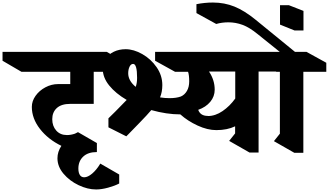

<svg xmlns="http://www.w3.org/2000/svg" viewBox="-192 -1195 2593 1514"><path d="M220 -255Q220 -201 251.5 -165.5Q283 -130 336 -130Q367 -130 399 -141L423 -153L572 -67V4Q502 4 464 40Q426 76 426 134Q426 166 437.5 184.5Q449 203 472 203Q500 203 534.5 174Q569 145 599 95L748 181V252Q714 270 661.5 284.5Q609 299 566 299Q499 299 427.5 265Q356 231 308.5 174.5Q261 118 261 53Q261 2 292 -45Q187 -96 123 -178.5Q59 -261 59 -352Q59 -398 88.5 -439.5Q118 -481 166 -506.5Q214 -532 266 -532H362V-629H-23L-172 -716V-786H650L799 -700V-629H547V-376H363Q292 -376 256 -343Q220 -310 220 -255Z M1847 -631V8H1776L1615 -84L1662 -143V-199Q1600 -169 1514 -169Q1444 -169 1366 -205Q1288 -241 1230 -293Q1122 -293 1001 -327Q970 -290 909 -227.5Q848 -165 820 -136L804 -120L663 -191V-262L717 -315Q783 -381 807 -407Q720 -458 669 -521Q618 -584 618 -654Q618 -697 641 -732Q664 -767 705.5 -787Q747 -807 799 -807Q862 -807 930 -768.5Q998 -730 1043 -665Q1088 -600 1088 -524Q1088 -470 1070 -427Q1108 -421 1145 -421Q1198 -421 1234 -434Q1264 -447 1282 -478Q1300 -509 1300 -554Q1300 -602 1291 -629H1188L1031 -716V-786H1872L2028 -700V-631ZM878 -510Q889 -539 889 -581Q889 -691 858 -691Q840 -691 829.5 -669Q819 -647 819 -617Q819 -559 878 -510ZM1663 -418V-631H1456Q1501 -564 1501 -488Q1501 -434 1466 -392Q1431 -350 1371 -329Q1388 -281 1446 -281L1447 -280Q1506 -280 1563 -319Q1620 -358 1663 -418Z M2200 -629V10H2129L1968 -82L2015 -141V-629H1987L1832 -716V-786H2014L1841 -925Q1775 -979 1720.5 -999Q1666 -1019 1609 -1019Q1558 -1019 1513 -1006L1357 -1092V-1162Q1422 -1175 1487 -1175Q1578 -1175 1657 -1143Q1736 -1111 1824 -1039L2134 -786H2225L2381 -700V-629Z M2201 -955H2130L2016 -1001V-1154H2086L2201 -1109Z"/></svg>

Font: Inknut Antiqua ExtraBold
Style: Regular
Weight: 800
Designer: Claus Eggers Sørensen
Foundry: Claus Eggers Sørensen
Version: Version 1.003; ttfautohint (v1.8.2) -l 8 -r 50 -G 200 -x 14 